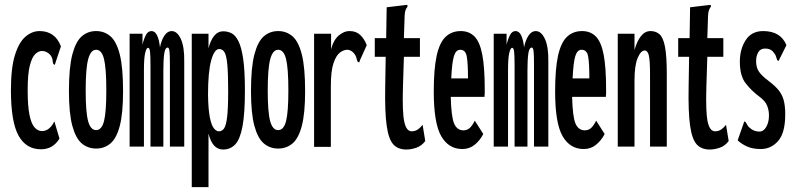

<svg xmlns="http://www.w3.org/2000/svg" viewBox="-20 -604 3290 791"><path d="M149 11Q87 11 56 -46Q25 -103 25 -232Q25 -324 41.5 -377Q58 -430 85 -453Q112 -476 143 -476Q207 -476 231 -413L209 -347L206 -337L200 -340Q197 -347 196.5 -356.5Q196 -366 187 -378Q172 -394 153 -394Q139 -394 125.5 -381.5Q112 -369 103 -334.5Q94 -300 94 -232Q94 -167 101.5 -130.5Q109 -94 122.5 -79Q136 -64 153 -64Q184 -64 204 -104L225 -33Q198 11 149 11Z M376 8Q342 8 317 -13Q292 -34 278 -85.5Q264 -137 264 -229Q264 -326 278 -379.5Q292 -433 317 -454.5Q342 -476 376 -476Q410 -476 435 -454.5Q460 -433 473.5 -379.5Q487 -326 487 -229Q487 -137 473.5 -85.5Q460 -34 435 -13Q410 8 376 8ZM376 -68Q399 -68 408.5 -105Q418 -142 418 -231Q418 -323 408.5 -361Q399 -399 376 -399Q354 -399 343.5 -361Q333 -323 333 -231Q333 -142 343 -105Q353 -68 376 -68Z M514 0V-465H567V-420Q573 -445 581.5 -460.5Q590 -476 604 -476Q619 -476 627.5 -457.5Q636 -439 639 -409Q645 -439 657.5 -457.5Q670 -476 687 -476Q710 -476 725 -443.5Q740 -411 739 -351V0H680V-336Q680 -382 678 -395Q676 -408 671 -408Q660 -408 656.5 -382.5Q653 -357 653 -314V0H600V-330Q600 -377 598 -392Q596 -407 590 -407Q583 -407 578 -385.5Q573 -364 573 -317V0Z M770 167V-465H839V-405Q847 -437 862 -456Q877 -475 900 -475Q918 -475 934 -467Q950 -459 962.5 -434Q975 -409 982 -360.5Q989 -312 989 -232Q989 -136 979 -83Q969 -30 949 -9Q929 12 899 12Q855 12 839 -54V167ZM882 -63Q894 -63 902.5 -74Q911 -85 915.5 -120.5Q920 -156 920 -229Q920 -301 916.5 -338Q913 -375 905 -388.5Q897 -402 883 -402Q863 -402 850 -355Q837 -308 837 -213Q838 -153 844.5 -120.5Q851 -88 861 -75.5Q871 -63 882 -63Z M1126 8Q1092 8 1067 -13Q1042 -34 1028 -85.5Q1014 -137 1014 -229Q1014 -326 1028 -379.5Q1042 -433 1067 -454.5Q1092 -476 1126 -476Q1160 -476 1185 -454.5Q1210 -433 1223.5 -379.5Q1237 -326 1237 -229Q1237 -137 1223.5 -85.5Q1210 -34 1185 -13Q1160 8 1126 8ZM1126 -68Q1149 -68 1158.5 -105Q1168 -142 1168 -231Q1168 -323 1158.5 -361Q1149 -399 1126 -399Q1104 -399 1093.5 -361Q1083 -323 1083 -231Q1083 -142 1093 -105Q1103 -68 1126 -68Z M1274 -465H1344V-401Q1354 -440 1376.5 -458.5Q1399 -477 1421 -476Q1447 -476 1464 -460Q1481 -444 1491 -418L1463 -356L1460 -347L1454 -349Q1450 -357 1448 -366.5Q1446 -376 1435 -388Q1423 -399 1411 -399Q1396 -399 1380.5 -387.5Q1365 -376 1354 -344Q1343 -312 1343 -248V1H1274Z M1654 12Q1620 12 1600.5 -9Q1581 -30 1573 -86.5Q1565 -143 1567 -248L1569 -370H1524V-447H1571L1573 -574L1648 -583L1658 -584L1659 -577Q1654 -570 1651 -563Q1648 -556 1647 -539L1644 -447H1710V-370H1644L1640 -243Q1637 -142 1645.5 -102.5Q1654 -63 1676 -63Q1691 -63 1702.5 -71.5Q1714 -80 1721 -90L1732 -23Q1717 -3 1695.5 4.5Q1674 12 1654 12Z M1885 10Q1828 10 1797.5 -43.5Q1767 -97 1767 -227Q1767 -320 1779 -374.5Q1791 -429 1816 -452.5Q1841 -476 1878 -476Q1913 -476 1935 -453.5Q1957 -431 1967 -378.5Q1977 -326 1977 -236Q1977 -226 1977 -219.5Q1977 -213 1976 -205H1837Q1839 -124 1850.5 -96Q1862 -68 1888 -67Q1906 -67 1917 -78.5Q1928 -90 1936 -107L1971 -52Q1958 -26 1936 -8Q1914 10 1885 10ZM1839 -281H1908Q1908 -344 1903 -371.5Q1898 -399 1876 -399Q1858 -399 1850 -372.5Q1842 -346 1839 -281Z M2014 0V-465H2067V-420Q2073 -445 2081.5 -460.5Q2090 -476 2104 -476Q2119 -476 2127.5 -457.5Q2136 -439 2139 -409Q2145 -439 2157.5 -457.5Q2170 -476 2187 -476Q2210 -476 2225 -443.5Q2240 -411 2239 -351V0H2180V-336Q2180 -382 2178 -395Q2176 -408 2171 -408Q2160 -408 2156.5 -382.5Q2153 -357 2153 -314V0H2100V-330Q2100 -377 2098 -392Q2096 -407 2090 -407Q2083 -407 2078 -385.5Q2073 -364 2073 -317V0Z M2385 10Q2328 10 2297.5 -43.5Q2267 -97 2267 -227Q2267 -320 2279 -374.5Q2291 -429 2316 -452.5Q2341 -476 2378 -476Q2413 -476 2435 -453.5Q2457 -431 2467 -378.5Q2477 -326 2477 -236Q2477 -226 2477 -219.5Q2477 -213 2476 -205H2337Q2339 -124 2350.5 -96Q2362 -68 2388 -67Q2406 -67 2417 -78.5Q2428 -90 2436 -107L2471 -52Q2458 -26 2436 -8Q2414 10 2385 10ZM2339 -281H2408Q2408 -344 2403 -371.5Q2398 -399 2376 -399Q2358 -399 2350 -372.5Q2342 -346 2339 -281Z M2525 0V-465H2594V-398Q2604 -434 2620.5 -455Q2637 -476 2660 -476Q2682 -476 2697 -463Q2712 -450 2719.5 -412Q2727 -374 2727 -299V0H2658V-297Q2658 -356 2653 -376Q2648 -396 2636 -396Q2620 -396 2607 -365Q2594 -334 2594 -273V0Z M2904 12Q2870 12 2850.5 -9Q2831 -30 2823 -86.5Q2815 -143 2817 -248L2819 -370H2774V-447H2821L2823 -574L2898 -583L2908 -584L2909 -577Q2904 -570 2901 -563Q2898 -556 2897 -539L2894 -447H2960V-370H2894L2890 -243Q2887 -142 2895.5 -102.5Q2904 -63 2926 -63Q2941 -63 2952.5 -71.5Q2964 -80 2971 -90L2982 -23Q2967 -3 2945.5 4.5Q2924 12 2904 12Z M3114 10Q3080 10 3056.5 -1Q3033 -12 3019 -26L3043 -94L3046 -104L3052 -101Q3056 -94 3060 -87Q3064 -80 3077 -71Q3091 -62 3109 -62Q3126 -62 3137 -81.5Q3148 -101 3148 -129Q3148 -150 3140 -169.5Q3132 -189 3107 -207Q3075 -231 3051.5 -261.5Q3028 -292 3028 -350Q3028 -401 3052 -438.5Q3076 -476 3124 -476Q3196 -476 3220 -418L3192 -362L3188 -353L3182 -356Q3179 -364 3176.5 -372.5Q3174 -381 3163 -393Q3152 -404 3132 -404Q3113 -404 3104 -389Q3095 -374 3095 -352Q3095 -326 3106.5 -309Q3118 -292 3146 -271Q3171 -252 3186 -234.5Q3201 -217 3208 -193.5Q3215 -170 3215 -133Q3215 -57 3186 -23.5Q3157 10 3114 10Z"/></svg>

Font: Inconsolata UltraCondensed Bold
Style: Regular
Weight: 700
Width: 1
Monospace: yes
Designer: Raph Levien, Cyreal, Brenton Simpson
Foundry: Raph Levien, Cyreal, Google
Version: Version 3.001; ttfautohint (v1.8.2.53-6de2)